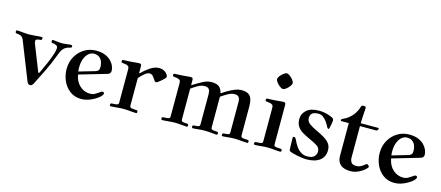

<svg xmlns="http://www.w3.org/2000/svg" viewBox="-51 -1294 4268 1857"><g transform="rotate(15 2083.0 -365.5)"><path d="M8 -455Q8 -469 18 -469Q26 -469 40.5 -468Q55 -467 70 -465Q87 -464 105 -462.5Q123 -461 137 -461Q151 -461 169 -462.5Q187 -464 204 -465Q219 -467 236.5 -468Q254 -469 264 -469Q274 -469 274 -455Q274 -440 260 -439Q242 -438 227 -434Q212 -430 212 -410Q212 -406 214 -400Q216 -394 217 -390L319 -132Q321 -126 325 -126Q330 -126 333 -132Q359 -186 382.5 -240.5Q406 -295 424 -350Q428 -363 431 -379Q434 -395 434 -402Q434 -421 417.5 -429.5Q401 -438 381 -439Q367 -439 367 -455Q367 -469 378 -469Q383 -469 392.5 -468Q402 -467 417 -465Q434 -463 445.5 -462Q457 -461 467 -461Q477 -461 488.5 -462Q500 -463 517 -465Q532 -467 541.5 -468Q551 -469 556 -469Q561 -469 566.5 -466.5Q572 -464 572 -455Q572 -448 566 -444.5Q560 -441 552 -439Q518 -433 496.5 -412Q475 -391 458 -344Q426 -256 384 -170Q342 -84 306 -14Q302 -6 294.5 2Q287 10 276 10Q253 10 244 -14L92 -397Q83 -420 65 -429Q47 -438 21 -439Q8 -439 8 -455Z M576 -232Q576 -303 607.5 -358.5Q639 -414 691.5 -446Q744 -478 808 -478Q862 -478 899 -462.5Q936 -447 958.5 -423.5Q981 -400 991.5 -374.5Q1002 -349 1002 -328Q1002 -297 971 -289L697 -209Q709 -140 753 -100Q797 -60 855 -60Q883 -60 903 -71Q923 -82 935 -91Q948 -101 955.5 -105.5Q963 -110 971 -110Q986 -110 986 -95Q986 -82 967.5 -64Q949 -46 919.5 -28.5Q890 -11 855.5 0.5Q821 12 789 12Q720 12 672.5 -24Q625 -60 600.5 -116Q576 -172 576 -232ZM689 -277Q689 -258 692 -238L850 -284Q869 -289 878.5 -300.5Q888 -312 888 -336Q888 -360 879.5 -385Q871 -410 850.5 -427Q830 -444 794 -444Q768 -444 744 -425Q720 -406 704.5 -368.5Q689 -331 689 -277Z M1071 -8Q1071 -23 1085 -23L1127 -26Q1137 -27 1144.5 -31.5Q1152 -36 1152 -50V-383Q1152 -399 1148 -406.5Q1144 -414 1135 -418Q1126 -423 1112.5 -425Q1099 -427 1088 -428Q1080 -429 1075.5 -430.5Q1071 -432 1071 -442Q1071 -451 1074 -454.5Q1077 -458 1087 -458Q1098 -458 1123 -459.5Q1148 -461 1167 -462Q1191 -464 1210.5 -466Q1230 -468 1242 -468Q1258 -468 1261 -459.5Q1264 -451 1264 -440V-377L1268 -374Q1306 -412 1351 -442.5Q1396 -473 1439 -473Q1471 -473 1491.5 -461Q1512 -449 1522 -433.5Q1532 -418 1532 -409Q1532 -403 1521.5 -392Q1511 -381 1497 -368Q1481 -354 1466 -343Q1451 -332 1444 -332Q1436 -332 1431 -338Q1426 -344 1419 -355Q1409 -372 1396 -385.5Q1383 -399 1364 -399Q1343 -399 1316.5 -377.5Q1290 -356 1264 -325V-50Q1264 -36 1272 -31.5Q1280 -27 1290 -26L1332 -23Q1345 -23 1345 -8Q1345 6 1335 6Q1325 6 1307.5 4.5Q1290 3 1275 2Q1258 0 1240 -1Q1222 -2 1208 -2Q1194 -2 1176 -1Q1158 0 1141 2Q1126 3 1108.5 4.5Q1091 6 1081 6Q1071 6 1071 -8Z M1586 -8Q1586 -23 1600 -23L1642 -26Q1652 -27 1659.5 -31.5Q1667 -36 1667 -50V-383Q1667 -399 1663 -406.5Q1659 -414 1650 -418Q1641 -423 1627.5 -425Q1614 -427 1603 -428Q1595 -429 1590.5 -430.5Q1586 -432 1586 -442Q1586 -451 1589 -454.5Q1592 -458 1602 -458Q1613 -458 1638 -459.5Q1663 -461 1682 -462Q1706 -464 1726 -466Q1746 -468 1758 -468Q1774 -468 1777 -459.5Q1780 -451 1780 -440V-397L1783 -394Q1826 -421 1873.5 -447Q1921 -473 1964 -473Q2018 -473 2042.5 -451.5Q2067 -430 2074 -392L2077 -391Q2106 -411 2139 -430Q2172 -449 2204 -461Q2236 -473 2262 -473Q2310 -473 2334.5 -457Q2359 -441 2368 -411Q2377 -381 2377 -340V-50Q2377 -36 2385 -31.5Q2393 -27 2403 -26L2445 -23Q2458 -23 2458 -8Q2458 6 2448 6Q2438 6 2420.5 4.5Q2403 3 2388 2Q2371 0 2353 -1Q2335 -2 2321 -2Q2307 -2 2289 -1Q2271 0 2254 2Q2239 3 2224.5 4.5Q2210 6 2202 6Q2192 6 2192 -8Q2192 -23 2206 -23L2240 -26Q2250 -27 2257.5 -31.5Q2265 -36 2265 -50V-353Q2265 -367 2262 -382Q2259 -397 2247 -407.5Q2235 -418 2209 -418Q2178 -418 2143 -398Q2108 -378 2078 -357V-50Q2078 -36 2086 -31.5Q2094 -27 2104 -26L2138 -23Q2151 -23 2151 -8Q2151 6 2141 6Q2134 6 2119 4.5Q2104 3 2089 2Q2072 0 2054 -1Q2036 -2 2022 -2Q2008 -2 1990 -1Q1972 0 1955 2Q1940 3 1926 4.5Q1912 6 1904 6Q1893 6 1893 -8Q1893 -23 1907 -23L1941 -26Q1951 -27 1958.5 -31.5Q1966 -36 1966 -50V-353Q1966 -367 1963 -382Q1960 -397 1948 -407.5Q1936 -418 1910 -418Q1876 -418 1841.5 -398Q1807 -378 1780 -358V-50Q1780 -36 1787.5 -31.5Q1795 -27 1805 -26L1839 -23Q1852 -23 1852 -8Q1852 6 1842 6Q1835 6 1820 4.5Q1805 3 1790 2Q1773 0 1755 -1Q1737 -2 1723 -2Q1709 -2 1691.5 -1Q1674 0 1657 2Q1642 3 1624.5 4.5Q1607 6 1597 6Q1586 6 1586 -8Z M2568 -665Q2568 -679 2582 -697Q2596 -715 2614.5 -729Q2633 -743 2646 -743Q2660 -743 2678 -729Q2696 -715 2710 -697Q2724 -679 2724 -665Q2724 -652 2710 -633.5Q2696 -615 2678 -601Q2660 -587 2646 -587Q2633 -587 2614.5 -601Q2596 -615 2582 -633.5Q2568 -652 2568 -665ZM2514 -8Q2514 -23 2528 -23L2570 -26Q2580 -27 2587.5 -31.5Q2595 -36 2595 -50V-383Q2595 -399 2591 -406.5Q2587 -414 2578 -418Q2569 -423 2555.5 -425Q2542 -427 2531 -428Q2523 -429 2518.5 -430.5Q2514 -432 2514 -442Q2514 -451 2517 -454.5Q2520 -458 2530 -458Q2541 -458 2566 -459.5Q2591 -461 2610 -462Q2634 -464 2654 -466Q2674 -468 2686 -468Q2702 -468 2705 -459.5Q2708 -451 2708 -440V-50Q2708 -36 2715.5 -31.5Q2723 -27 2733 -26L2775 -23Q2789 -23 2789 -8Q2789 6 2778 6Q2768 6 2750.5 4.5Q2733 3 2718 2Q2701 0 2683 -1Q2665 -2 2651 -2Q2637 -2 2619 -1Q2601 0 2584 2Q2569 3 2551.5 4.5Q2534 6 2524 6Q2514 6 2514 -8Z M2860 -156Q2860 -161 2863.5 -164Q2867 -167 2871 -167Q2882 -167 2887 -159.5Q2892 -152 2896 -144Q2910 -112 2930 -83Q2950 -54 2978 -36Q3006 -18 3041 -18Q3091 -18 3111.5 -40Q3132 -62 3132 -89Q3132 -125 3103 -144.5Q3074 -164 3018 -189Q2980 -206 2947.5 -225Q2915 -244 2895 -273.5Q2875 -303 2875 -349Q2875 -400 2916 -437.5Q2957 -475 3043 -475Q3072 -475 3101 -469Q3130 -463 3153 -454Q3179 -444 3186.5 -437Q3194 -430 3194 -418Q3194 -415 3193 -406Q3192 -397 3189 -380Q3186 -364 3182 -346Q3178 -328 3174 -328Q3163 -328 3153 -348Q3143 -369 3127 -391.5Q3111 -414 3090 -429.5Q3069 -445 3042 -445Q2999 -445 2980 -428.5Q2961 -412 2961 -382Q2961 -348 2989.5 -326.5Q3018 -305 3061 -285Q3109 -263 3145.5 -241.5Q3182 -220 3202 -193Q3222 -166 3222 -128Q3222 -61 3174.5 -24.5Q3127 12 3039 12Q3023 12 2997.5 8.5Q2972 5 2946 -0.5Q2920 -6 2902 -11Q2876 -19 2870 -23Q2864 -27 2863 -39Q2862 -58 2861.5 -81.5Q2861 -105 2860.5 -125.5Q2860 -146 2860 -156Z M3267 -439Q3267 -449 3271 -452.5Q3275 -456 3283 -459Q3331 -478 3373 -526Q3387 -543 3400.5 -568Q3414 -593 3421 -620Q3423 -628 3430 -630Q3437 -632 3447 -632Q3455 -632 3461.5 -628.5Q3468 -625 3468 -614Q3468 -608 3467.5 -601.5Q3467 -595 3466 -581Q3465 -568 3463.5 -545Q3462 -522 3461 -499Q3460 -476 3460 -462H3634Q3642 -462 3642 -455Q3642 -450 3636.5 -441.5Q3631 -433 3623 -433H3460V-116Q3460 -93 3472.5 -72Q3485 -51 3526 -51Q3549 -51 3569.5 -62.5Q3590 -74 3602 -84Q3608 -89 3613 -92.5Q3618 -96 3622 -96Q3628 -96 3636.5 -87.5Q3645 -79 3645 -75Q3645 -68 3631 -54Q3617 -40 3594 -24.5Q3571 -9 3542.5 1.5Q3514 12 3484 12Q3416 12 3382 -18Q3348 -48 3348 -104V-433H3274Q3267 -433 3267 -439Z M3711 -232Q3711 -303 3742.5 -358.5Q3774 -414 3826.5 -446Q3879 -478 3943 -478Q3997 -478 4034 -462.5Q4071 -447 4093.5 -423.5Q4116 -400 4126.5 -374.5Q4137 -349 4137 -328Q4137 -297 4106 -289L3832 -209Q3844 -140 3888 -100Q3932 -60 3990 -60Q4018 -60 4038 -71Q4058 -82 4070 -91Q4083 -101 4090.5 -105.5Q4098 -110 4106 -110Q4121 -110 4121 -95Q4121 -82 4102.5 -64Q4084 -46 4054.5 -28.5Q4025 -11 3990.5 0.5Q3956 12 3924 12Q3855 12 3807.5 -24Q3760 -60 3735.5 -116Q3711 -172 3711 -232ZM3824 -277Q3824 -258 3827 -238L3985 -284Q4004 -289 4013.5 -300.5Q4023 -312 4023 -336Q4023 -360 4014.5 -385Q4006 -410 3985.5 -427Q3965 -444 3929 -444Q3903 -444 3879 -425Q3855 -406 3839.5 -368.5Q3824 -331 3824 -277Z"/></g></svg>

Font: Monomakh
Style: Regular
Weight: 400
Version: Version 1.200; ttfautohint (v1.8.4.7-5d5b)